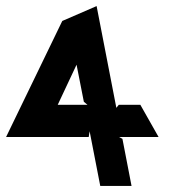

<svg xmlns="http://www.w3.org/2000/svg" viewBox="-36 -612 589 632"><path d="M-16 -161H256L259 -180L294 0H397L367 -155L356 -161H486L426 -267H355L347 -257L282 -592L169 -543ZM154 -267 216 -399 240 -277 252 -267Z"/></svg>

Font: Charger EcoBlack
Style: OpObl
Weight: 1000
Designer: Jasper
Foundry: Cannot Into Space Fonts
Version: Version 1.1